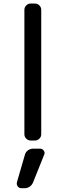

<svg xmlns="http://www.w3.org/2000/svg" viewBox="-20 -794 348 1057"><path d="M201.2 24.4Q213.9 24.4 220.7 35.2Q225.6 41 225.6 47.9Q225.6 51.8 223.6 56.6L162.1 210Q156.2 224.6 143.6 233.4Q130.9 242.2 115.2 242.2H97.7Q85 242.2 77.1 231.4Q72.3 224.6 72.3 216.8Q72.3 212.9 73.2 209L117.2 57.6Q121.1 43 133.8 33.7Q146.5 24.4 162.1 24.4ZM148.4 -20.5Q134.8 -20.5 124.5 -30.8Q114.3 -41 114.3 -54.7V-740.2Q114.3 -753.9 124.5 -764.2Q134.8 -774.4 148.4 -774.4H171.9Q186.5 -774.4 196.8 -764.2Q207 -753.9 207 -740.2V-54.7Q207 -41 196.8 -30.8Q186.5 -20.5 171.9 -20.5Z"/></svg>

Font: Gen Jyuu GothicL Regular
Style: Regular
Weight: 400
Designer: [Source Han Sans]
Ryoko NISHIZUKA  (kana & ideographs); Paul D. Hunt (Latin, Greek & Cyrillic); Wenlong ZHANG  (bopomofo
Version: Version 1.002.20150607